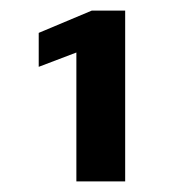

<svg xmlns="http://www.w3.org/2000/svg" viewBox="-20 -710 337 362"><path d="M124 -611 53 -584V-648L153 -690H216V-368H124Z"/></svg>

Font: Mozilla Text BETA SemiBold
Style: Regular
Weight: 600
Designer: Studio DRAMA
Foundry: Studio DRAMA
Version: Version 0.100